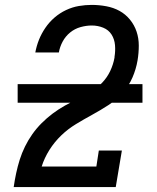

<svg xmlns="http://www.w3.org/2000/svg" viewBox="-20 -763 640 783"><path d="M36 0V-1Q40 -29 46 -57Q52 -85 60.5 -112Q69 -139 82 -165.5Q95 -192 112 -216Q129 -240 150 -261Q171 -282 195 -300Q219 -318 245 -332.5Q271 -347 297.5 -360.5Q324 -374 350 -389Q376 -404 396.5 -425.5Q417 -447 429.5 -473.5Q442 -500 447 -528Q447 -529 447 -529.5Q447 -530 447 -531Q451 -555 449 -579Q447 -603 435 -622Q423 -641 401 -650Q379 -659 354 -659Q332 -659 308.5 -652.5Q285 -646 266 -630.5Q247 -615 235.5 -593.5Q224 -572 220 -549H124Q129 -576 139 -601Q149 -626 165 -649.5Q181 -673 202.5 -691.5Q224 -710 249.5 -722Q275 -734 301.5 -738.5Q328 -743 354 -743Q384 -743 413.5 -737.5Q443 -732 467.5 -718.5Q492 -705 510 -683Q528 -661 537 -634Q546 -607 546 -577Q546 -547 541 -517Q535 -481 520 -446.5Q505 -412 479.5 -383.5Q454 -355 421.5 -334Q389 -313 356 -295Q323 -277 290 -257Q257 -237 229.5 -210.5Q202 -184 181.5 -151.5Q161 -119 150 -84H373L383 -149H477L452 0ZM561 -344H52V-420H561Z"/></svg>

Font: Iosevka Slab MdExObl
Style: Regular
Weight: 500
Width: 7
Italic angle: -9°
Monospace: yes
Designer: Belleve Invis
Foundry: Belleve Invis
Version: Version 11.1.1; ttfautohint (v1.8.3)